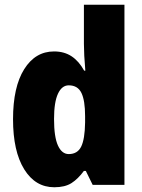

<svg xmlns="http://www.w3.org/2000/svg" viewBox="-20 -780 600 810"><path d="M209 10Q129 10 82 -66Q35 -142 35 -277Q35 -413 82 -488Q129 -563 208 -563Q251 -563 282 -542.5Q313 -522 335 -482H340Q337 -515 335.5 -544.5Q334 -574 334 -595V-760H505V0H371L342 -59H334Q309 -25 281.5 -7.5Q254 10 209 10ZM270 -130Q307 -130 322.5 -161.5Q338 -193 339 -263V-290Q339 -356 323.5 -388Q308 -420 270 -420Q241 -420 224.5 -384.5Q208 -349 208 -278Q208 -202 224.5 -166Q241 -130 270 -130Z"/></svg>

Font: Noto Sans Tamil Condensed Black
Style: Regular
Weight: 900
Width: 3
Designer: Jelle Bosma - Monotype Design Team
Foundry: Monotype Imaging Inc.
Version: Version 2.004; ttfautohint (v1.8.4.7-5d5b)